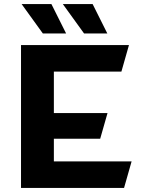

<svg xmlns="http://www.w3.org/2000/svg" viewBox="-20 -921 711 941"><path d="M304 -757 232 -901H86L190 -757ZM506 -757 434 -901H288L392 -757ZM244 -130V-241H471L507 -367H244V-570H575L612 -700H83V0H588L625 -130Z"/></svg>

Font: Talent SemiBold
Style: Bold
Weight: 700
Designer: Mike Powis
Version: Version 1.001;hotconv 1.0.109;makeotfexe 2.5.65596